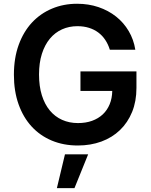

<svg xmlns="http://www.w3.org/2000/svg" viewBox="-20 -757 795 1012"><path d="M558.9 -495Q550.1 -523.8 534.6 -546.9Q519.2 -570 497.7 -585.9Q476.2 -601.9 448.7 -610.4Q421.2 -619 388.1 -619Q344.1 -619 307 -602.3Q269.9 -585.6 242.9 -553.1Q215.9 -520.6 200.8 -473.2Q185.7 -425.8 185.7 -364.3Q185.7 -302.6 200.6 -254.8Q215.6 -207 242.7 -174.5Q269.9 -142 307.5 -125.2Q345.2 -108.3 391 -108.3Q432.2 -108.3 465.2 -120.2Q498.2 -132.1 521.7 -154.1Q545.1 -176.1 558.1 -207.6Q571 -239 571.7 -277.7H404.1V-380.7H699.2V-293.3Q699.2 -223 676.3 -166.9Q653.4 -110.8 612.4 -71.4Q571.4 -32 514.6 -11Q457.7 9.9 390.3 9.9Q315 9.9 253 -16Q191.1 -41.9 146.7 -90.2Q102.3 -138.5 77.8 -207.6Q53.3 -276.6 53.3 -362.9Q53.3 -451 78.5 -520.4Q103.7 -589.8 148.4 -638Q193.2 -686.1 254.1 -711.6Q315 -737.2 386.4 -737.2Q446.7 -737.2 499.1 -719.5Q551.5 -701.7 591.8 -669.7Q632.1 -637.8 658.4 -593.2Q684.7 -548.7 693.2 -495ZM322.4 56.5H444.6L372.5 234.7H279.8Z"/></svg>

Font: Interop SemBd
Style: Regular
Weight: 600
Designer: Rasmus Andersson, Google, Jang Haemin
Foundry: jhaemin
Version: Version 1.008